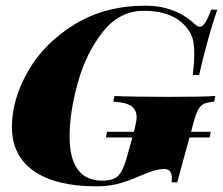

<svg xmlns="http://www.w3.org/2000/svg" viewBox="-20 -642 785 676"><path d="M574 -301Q684 -301 738 -304L734 -284Q709 -282 697 -276Q685 -270 676.5 -253.5Q668 -237 658 -198L653 -178H722L718 -158H647L604 0H584Q585 -5 585 -15Q585 -47 559 -47Q542 -47 523 -41.5Q504 -36 474 -23Q423 -1 390 6.5Q357 14 319 14Q176 14 99 -40Q22 -94 22 -195Q22 -293 79.5 -392.5Q137 -492 244 -557Q351 -622 492 -622Q596 -622 666 -557Q675 -548 683 -548Q693 -548 702.5 -562Q712 -576 723 -608H745Q713 -516 681 -378H659Q664 -421 664 -453Q664 -477 661 -494Q658 -511 650 -526Q605 -604 486 -604Q400 -604 341 -528.5Q282 -453 253.5 -349Q225 -245 225 -162Q225 -84 254 -45Q283 -6 339 -6Q379 -6 396 -23Q413 -40 426 -86L446 -158H353L357 -178H451L454 -188Q461 -216 461 -228Q461 -256 441.5 -269Q422 -282 379 -284L383 -304Q451 -301 574 -301Z"/></svg>

Font: Playfair Display SC Black
Style: Italic
Weight: 900
Italic angle: -14°
Designer: Claus Eggers Sørensen
Foundry: Claus Eggers Sørensen
Version: Version 1.200; ttfautohint (v1.6)